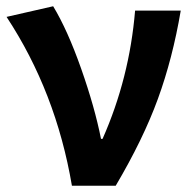

<svg xmlns="http://www.w3.org/2000/svg" viewBox="-20 -594 618 614"><path d="M210 0Q159 -300 1 -540L150 -574Q196 -498 239.5 -374.5Q283 -251 303 -150H308Q394 -344 412 -560H558Q532 -407 485 -278Q438 -149 350 0Z"/></svg>

Font: Noto Sans Korean Bold
Style: Bold
Weight: 700
Designer: Ryoko NISHIZUKA  (kana & ideographs); Paul D. Hunt (Latin, Greek & Cyrillic); Wenlong ZHANG  (bopomofo); Sandoll Communi
Foundry: Adobe Systems Incorporated
Version: Version 1.000;PS 1;hotconv 1.0.78;makeotf.lib2.5.61930